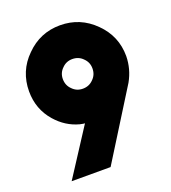

<svg xmlns="http://www.w3.org/2000/svg" viewBox="-131 -810 811 908"><g transform="rotate(-20 274.5 -356.0)"><path d="M274 -393Q243 -393 222 -415Q200 -436 200 -468Q200 -499 222 -520Q243 -542 274 -542Q306 -542 327 -520Q349 -499 349 -468Q349 -436 327 -415Q306 -393 274 -393ZM270 0 486 -346Q518 -403 519 -468Q519 -569 447 -640Q375 -712 274 -712Q173 -712 102 -640Q66 -605 48 -561.5Q30 -518 30 -468Q30 -378 87 -313Q135 -258 202 -240Q208 -239 214.5 -237.5Q221 -236 227 -236L74 0Z"/></g></svg>

Font: Unageo
Style: Black
Weight: 900
Designer: Richard Sepsi
Foundry: Richard Sepsi
Version: Version 2.000